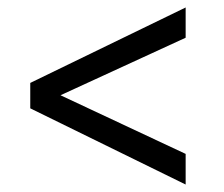

<svg xmlns="http://www.w3.org/2000/svg" viewBox="-20 -507 600 514"><path d="M477 -13 61 -217V-285L477 -487V-406L142 -252L477 -95Z"/></svg>

Font: Cairo Play
Style: Regular
Weight: 400
Designer: Mohamed Gaber, Accademia di Belle Arti di Urbino
Foundry: Kief Type Foundry, Accademia di Belle Arti di Urbino
Version: Version 3.119